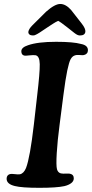

<svg xmlns="http://www.w3.org/2000/svg" viewBox="-20 -919 455 949"><path d="M212.9 -782.7Q204.6 -777.3 192.1 -768.8Q179.7 -760.3 174.8 -757.3Q169.9 -754.4 162.8 -750.2Q155.8 -746.1 151.6 -744.9Q147.5 -743.7 143.1 -743.7Q131.8 -743.7 125.7 -748.5Q119.6 -753.4 120.1 -761.7Q122.1 -775.9 140.6 -794.4L208 -861.3Q251 -899.4 277.8 -899.4Q304.7 -899.4 331.1 -870.1L383.8 -802.7Q403.8 -777.3 401.9 -761.7Q399.4 -743.7 375 -743.7Q372.1 -743.7 368.9 -744.4Q365.7 -745.1 362.1 -746.8Q358.4 -748.5 355.5 -750.5Q352.5 -752.4 347.4 -756.3Q342.3 -760.3 338.4 -763.4Q334.5 -766.6 326.9 -772.5Q319.3 -778.3 314 -782.7Q278.8 -810.5 267.6 -815.9Q261.7 -813.5 254.9 -809.6Q248 -805.7 243.2 -802.5Q238.3 -799.3 228.5 -793Q218.8 -786.6 212.9 -782.7ZM147.5 -304.2 163.6 -445.8Q177.2 -560.5 176.5 -601.6Q175.8 -642.6 155.3 -646Q145 -647.5 125.5 -645.3Q106 -643.1 101.6 -644Q85.4 -646.5 85.4 -665.5Q85.4 -684.6 118.2 -695.3Q166.5 -712.4 257.3 -712.4Q342.3 -712.4 380.4 -701.7Q414.6 -695.3 414.6 -670.9Q414.6 -651.9 395 -647Q389.2 -645.5 373.8 -647Q358.4 -648.4 349.6 -645Q337.4 -641.1 329.3 -626.7Q321.3 -612.3 312.5 -570.6Q303.7 -528.8 293.5 -449.7L274.4 -301.3Q264.2 -224.6 260.5 -162.4Q256.8 -100.1 261.7 -82.5Q266.1 -65.9 280.8 -62Q291 -60.1 304.7 -60.8Q318.4 -61.5 325.2 -60.5Q344.7 -56.6 344.7 -37.6Q344.7 -23.4 331.8 -13.7Q318.8 -3.9 297.9 1Q259.8 9.3 174.3 9.3Q87.9 9.3 53.2 0.5Q12.7 -9.3 12.7 -35.6Q12.7 -53.7 29.3 -58.6Q36.6 -60.5 53.2 -58.3Q69.8 -56.2 78.6 -57.6Q98.1 -62 108.9 -89.4Q128.4 -140.1 147.5 -304.2Z"/></svg>

Font: Cooper* SemiBold
Style: Italic
Weight: 600
Italic angle: -7°
Designer: Owen Earl
Foundry: indestructible type*
Version: Version 0.001